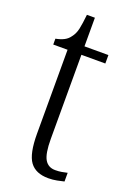

<svg xmlns="http://www.w3.org/2000/svg" viewBox="-132 -708 527 769"><g transform="rotate(20 131.5 -324.0)"><path d="M178 10Q124 10 99.5 -23.5Q75 -57 75 -143V-500H14V-525Q35 -529 49.5 -536.5Q64 -544 73 -557Q86 -573 91 -596Q96 -619 100 -658H134V-536H236V-500H134V-142Q134 -79 148.5 -54.5Q163 -30 193 -30Q208 -30 219.5 -32Q231 -34 244 -37V0Q232 3 214.5 6.5Q197 10 178 10Z"/></g></svg>

Font: Noto Serif Khmer ExtraCondensed Light
Style: Regular
Weight: 300
Width: 2
Designer: Danh Hong and the Monotype Design Team
Foundry: Monotype Imaging Inc.
Version: Version 2.004